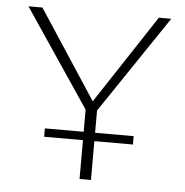

<svg xmlns="http://www.w3.org/2000/svg" viewBox="-49 -706 727 754"><g transform="rotate(5 314.5 -329.0)"><path d="M301 -260 33 -658H88L331 -287ZM292 0V-289H337V0ZM329 -262 303 -287 547 -658H596ZM139 -153V-186H489V-153Z"/></g></svg>

Font: Ysabeau SC ExtraLight
Style: Regular
Weight: 250
Designer: Christian Thalmann (Catharsis Fonts)
Version: Version 2.001;gftools[0.9.30]; featfreeze: smcp